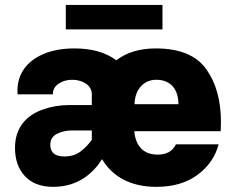

<svg xmlns="http://www.w3.org/2000/svg" viewBox="-20 -742 927 768"><path d="M243.2 -722.2V-624.5H629.9V-722.2ZM40 -150.9C40 -103.5 53.2 -65.9 79.6 -37.6C106 -8.8 144 5.4 193.4 5.4C294.4 5.4 355 -52.2 388.2 -105.5C429.7 -34.7 503.9 5.4 605 5.4C672.4 5.4 727.5 -10.7 770.5 -43C813.5 -74.7 841.3 -115.2 854.5 -164.6H683.6C670.4 -137.2 646.5 -123.5 610.8 -123.5C552.7 -123.5 522.5 -158.7 517.1 -217.3H862.8C863.3 -230 863.8 -242.2 863.8 -254.4C863.8 -339.8 844.2 -410.6 804.7 -465.8C765.1 -521 697.8 -548.3 602.5 -548.3C539.6 -548.3 487.3 -532.7 445.3 -501C402.3 -532.7 346.7 -548.3 278.3 -548.3C230.5 -548.3 189 -541 153.8 -525.9C83.5 -496.1 49.8 -442.9 49.8 -378.9C49.8 -374.5 49.8 -369.6 50.3 -364.7H191.4C191.4 -382.8 199.2 -397 214.4 -407.2C229.5 -417.5 247.6 -422.9 269 -422.9C290 -422.9 308.6 -417.5 324.2 -407.2C339.4 -396.5 347.2 -382.3 347.2 -364.7V-321.8H257.3C220.2 -321.8 185.1 -315.9 151.9 -304.2C85.4 -280.8 40 -231.4 40 -150.9ZM518.1 -325.2C519.5 -383.3 553.7 -422.9 605 -422.9C663.6 -422.9 693.4 -384.3 693.8 -325.2ZM237.3 -116.2C199.7 -116.2 181.2 -131.8 181.2 -162.6C181.2 -183.6 190.4 -198.2 208.5 -207C226.6 -215.8 246.6 -220.2 268.6 -220.2H347.2V-182.6C335.9 -166.5 321.3 -151.4 303.7 -137.2C285.6 -123 263.7 -116.2 237.3 -116.2Z"/></svg>

Font: Estedad ExtraBold
Style: Regular
Weight: 800
Designer: Amin Abedi
Version: Version 7.3